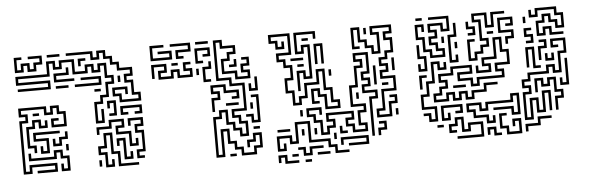

<svg xmlns="http://www.w3.org/2000/svg" viewBox="-44 -704 2789 905"><g transform="rotate(-5 1350.5 -251.5)"><path d="M41 -474V-546H77V-534H53V-486H71V-516H113V-486H131V-516H161V-534H107V-546H173V-504H143V-474H101V-504H83V-474ZM197 -534V-546H257V-534ZM521 -294V-324H491V-366H563V-330H551V-354H503V-336H533V-306H611V-324H581V-384H551V-426H581V-444H521V-474H491V-504H461V-534H443V-504H401V-534H287V-546H413V-516H431V-546H473V-516H503V-486H533V-456H593V-414H563V-396H593V-336H623V-294ZM401 -204V-306H431V-336H461V-396H491V-414H461V-474H443V-444H401V-474H383V-444H311V-504H263V-474H221V-504H203V-444H53V-426H203V-384H47V-396H191V-414H41V-456H191V-516H233V-486H251V-516H323V-456H371V-486H413V-456H431V-486H473V-426H503V-384H473V-324H443V-294H413V-216H431V-270H443V-204ZM341 -480V-516H377V-504H353V-480ZM221 -414V-456H281V-480H293V-444H233V-426H317V-414ZM317 -384V-396H431V-414H347V-426H443V-384ZM521 -390V-420H533V-390ZM227 -384V-396H287V-384ZM407 -354V-366H437V-354ZM41 6V-246H71V-264H41V-306H173V-276H191V-306H233V-276H263V-204H191V-246H227V-234H203V-216H251V-264H221V-294H203V-264H161V-294H53V-276H83V-234H53V-6H71V-36H203V6H107V-6H191V-24H83V6ZM467 -234V-246H491V-294H473V-270H461V-306H503V-234ZM107 -264V-276H137V-264ZM521 -234V-276H623V-234H587V-246H611V-264H533V-246H557V-234ZM101 -90V-114H71V-216H101V-246H143V-216H161V-240H173V-204H131V-234H113V-204H83V-126H113V-90ZM551 -84V-144H491V-186H521V-204H473V-174H413V-150H401V-186H461V-216H533V-174H503V-156H563V-96H581V-120H593V-84ZM581 -24V-66H611V-144H581V-186H611V-204H563V-180H551V-216H623V-174H593V-156H623V-54H593V-36H617V-24ZM131 -84V-120H143V-96H161V-144H101V-186H227V-174H113V-156H173V-84ZM191 -114V-150H203V-126H221V-156H251V-180H263V-144H233V-114ZM431 6V-54H401V-96H431V-156H473V-66H503V-6H587V6H491V-54H461V-144H443V-84H413V-66H443V-6H461V-30H473V6ZM521 -24V-114H503V-90H491V-126H533V-36H551V-60H563V-24ZM251 -90V-120H263V-90ZM221 6V-30H233V-6H251V-54H221V-84H203V-54H71V-90H83V-66H191V-96H233V-66H263V6ZM401 0V-30H413V0Z M683 -474V-546H749V-534H695V-486H773V-504H719V-516H785V-474ZM803 -474V-516H863V-534H779V-546H875V-504H815V-486H839V-474ZM899 -534V-546H959V-534ZM953 6V-186H983V-216H1025V-156H1055V-126H1085V-96H1103V-144H1073V-174H1043V-216H1103V-324H1043V-354H983V-546H1025V-516H1085V-474H1055V-444H1025V-396H1085V-366H1133V-384H1103V-426H1133V-444H1109V-456H1145V-414H1115V-396H1145V-354H1073V-384H1013V-456H1043V-486H1073V-504H1013V-534H995V-366H1055V-336H1115V-204H1055V-186H1085V-156H1115V-84H1073V-114H1043V-144H1013V-204H995V-174H965V-6H983V-126H1025V-66H1055V-36H1085V-6H1133V-36H1163V-84H1145V-54H1115V-30H1103V-66H1133V-96H1175V-24H1145V6H1073V-24H1043V-54H1013V-114H995V6ZM893 -444V-516H965V-474H929V-486H953V-504H905V-456H929V-444ZM779 -444V-456H809V-444ZM713 -384V-426H743V-444H695V-390H683V-456H755V-414H725V-396H773V-426H815V-396H863V-414H833V-456H869V-444H845V-426H875V-384H803V-414H785V-384ZM1049 -414V-426H1073V-450H1085V-414ZM923 -354V-426H953V-450H965V-414H935V-366H959V-354ZM893 -390V-420H905V-390ZM1133 -294V-330H1145V-306H1163V-360H1175V-294ZM953 -210V-276H983V-294H953V-336H1025V-306H1085V-264H1049V-276H1073V-294H1013V-324H965V-306H995V-264H965V-210ZM1133 -144V-174H1109V-186H1145V-156H1163V-264H1139V-276H1175V-144ZM1019 -234V-246H1079V-234ZM1133 -210V-240H1145V-210ZM1139 -114V-126H1169V-114ZM1019 6V-6H1049V6Z M1484 -177V-237H1454V-267H1436V-219H1460V-207H1424V-279H1466V-249H1496V-189H1544V-207H1514V-267H1484V-357H1466V-297H1406V-237H1376V-207H1334V-267H1304V-339H1334V-387H1304V-417H1274V-459H1334V-537H1256V-519H1286V-489H1304V-513H1316V-477H1274V-507H1244V-549H1346V-447H1286V-429H1316V-399H1346V-327H1316V-279H1346V-219H1364V-249H1394V-309H1454V-369H1496V-279H1526V-219H1556V-177ZM1364 -273V-369H1406V-339H1424V-477H1406V-447H1364V-549H1466V-513H1454V-537H1376V-459H1394V-489H1436V-327H1394V-357H1376V-273ZM1724 -117V-159H1754V-249H1814V-297H1754V-339H1784V-357H1754V-399H1784V-429H1814V-477H1784V-519H1814V-537H1736V-519H1766V-417H1724V-447H1694V-477H1664V-537H1646V-459H1670V-447H1634V-549H1676V-489H1706V-459H1736V-429H1754V-507H1724V-549H1826V-507H1796V-489H1826V-417H1796V-387H1766V-369H1796V-327H1766V-309H1826V-237H1766V-147H1736V-129H1784V-189H1814V-207H1790V-219H1826V-177H1796V-117ZM1694 -513V-543H1706V-513ZM1400 -507V-519H1430V-507ZM1454 -393V-489H1496V-393H1484V-477H1466V-393ZM1694 -33V-219H1724V-237H1664V-279H1694V-297H1664V-339H1694V-417H1646V-399H1676V-357H1646V-267H1616V-189H1676V-147H1646V-99H1676V-57H1604V-87H1574V-129H1604V-147H1496V-129H1526V-87H1496V-57H1454V-117H1424V-147H1394V-189H1466V-153H1454V-177H1406V-159H1436V-129H1466V-69H1484V-99H1514V-117H1484V-159H1616V-117H1586V-99H1616V-69H1664V-87H1634V-159H1664V-177H1604V-279H1634V-369H1664V-387H1634V-429H1706V-327H1676V-309H1706V-267H1676V-249H1736V-207H1706V-33ZM1340 -417V-429H1400V-417ZM1370 -387V-399H1400V-387ZM1814 -333V-393H1826V-333ZM1514 -333V-363H1526V-333ZM1724 -273V-363H1736V-273ZM1760 -267V-279H1790V-267ZM1634 -213V-243H1646V-213ZM1364 -153V-183H1376V-153ZM1814 -123V-153H1826V-123ZM1514 33V3H1484V-27H1394V-117H1346V-27H1304V-57H1256V-9H1274V-33H1286V3H1244V-69H1316V-39H1334V-129H1406V-39H1496V-9H1526V21H1580V33ZM1250 -87V-99H1310V-87ZM1724 -33V-69H1754V-87H1730V-99H1766V-57H1736V-33ZM1364 -63V-93H1376V-63ZM1424 -63V-93H1436V-63ZM1544 -57V-93H1556V-69H1580V-57ZM1514 -33V-63H1526V-33ZM1580 3V-9H1664V-27H1556V-3H1544V-39H1676V3ZM1364 33V3H1340V-9H1376V21H1394V-9H1460V3H1406V33ZM1274 63V33H1256V57H1244V21H1286V51H1340V63ZM1310 33V21H1340V33ZM1430 33V21H1490V33ZM1370 63V51H1400V63Z M1997 -374V-404H1967V-464H1937V-536H1979V-500H1967V-524H1949V-476H1979V-416H2009V-386H2057V-404H2027V-434H1997V-476H2027V-494H1997V-536H2069V-506H2087V-554H2003V-566H2099V-494H2057V-524H2009V-506H2039V-464H2009V-446H2039V-416H2069V-374ZM1943 -554V-566H1973V-554ZM2177 -344V-446H2213V-434H2189V-356H2207V-386H2237V-416H2267V-434H2237V-524H2207V-566H2279V-506H2297V-566H2363V-554H2309V-494H2267V-554H2219V-536H2249V-446H2279V-404H2249V-374H2219V-344ZM2507 -434V-506H2537V-536H2579V-506H2609V-476H2627V-524H2597V-554H2519V-524H2477V-560H2489V-536H2507V-566H2609V-536H2639V-464H2597V-494H2567V-524H2549V-494H2519V-446H2537V-476H2579V-446H2633V-434H2567V-464H2549V-434ZM2357 -410V-446H2387V-464H2327V-536H2399V-494H2363V-506H2387V-524H2339V-476H2399V-434H2369V-410ZM2447 -500V-530H2459V-500ZM2183 -464V-476H2207V-494H2177V-530H2189V-506H2219V-464ZM2087 -344V-476H2117V-530H2129V-464H2099V-356H2117V-380H2129V-344ZM2273 -464V-476H2303V-464ZM2453 -404V-416H2477V-434H2447V-476H2483V-464H2459V-446H2489V-404ZM2057 -440V-470H2069V-440ZM1997 -164V-206H2027V-236H2057V-254H2027V-296H2087V-326H2189V-284H2129V-266H2189V-236H2207V-266H2327V-284H2297V-326H2357V-374H2327V-434H2309V-344H2249V-326H2279V-284H2207V-320H2219V-296H2267V-314H2237V-356H2297V-446H2339V-386H2369V-314H2309V-296H2339V-254H2219V-224H2177V-254H2117V-296H2177V-314H2099V-284H2039V-266H2069V-224H2039V-194H2009V-176H2057V-206H2099V-176H2117V-206H2159V-176H2177V-206H2237V-236H2303V-224H2249V-194H2189V-164H2147V-194H2129V-164H2087V-194H2069V-164ZM1937 -314V-350H1949V-326H1967V-374H1937V-440H1949V-386H1979V-314ZM2117 -410V-440H2129V-410ZM2507 -320V-386H2537V-404H2513V-416H2549V-374H2519V-320ZM2417 -44V-176H2447V-194H2417V-236H2447V-266H2537V-296H2579V-266H2597V-356H2627V-404H2579V-386H2603V-374H2567V-416H2639V-344H2609V-254H2567V-284H2549V-254H2459V-224H2429V-206H2459V-164H2429V-56H2447V-146H2489V-86H2507V-176H2549V-80H2537V-164H2519V-74H2477V-134H2459V-44ZM2477 -284V-374H2459V-290H2447V-386H2489V-296H2513V-284ZM1967 -74V-104H1943V-116H1979V-86H1997V-134H1937V-206H1967V-266H1997V-356H2039V-326H2057V-350H2069V-314H2027V-344H2009V-254H1979V-194H1949V-146H2009V-74ZM2537 -314V-350H2549V-326H2567V-350H2579V-314ZM2597 -194V-230H2609V-206H2627V-320H2639V-194ZM1937 -230V-296H1973V-284H1949V-230ZM2093 -224V-236H2153V-224ZM2567 -80V-146H2597V-164H2567V-224H2549V-194H2507V-224H2489V-170H2477V-236H2519V-206H2537V-236H2579V-176H2609V-134H2579V-80ZM2237 -44V-74H2177V-104H2147V-146H2219V-116H2237V-146H2357V-176H2399V-74H2357V-104H2273V-116H2369V-86H2387V-164H2369V-134H2249V-104H2207V-134H2159V-116H2189V-86H2249V-56H2267V-80H2279V-44ZM2027 -74V-146H2129V-104H2093V-116H2117V-134H2039V-86H2057V-110H2069V-74ZM2093 16V4H2207V-44H2159V-14H2117V-74H2099V-44H2069V-26H2093V-14H2057V-56H2087V-86H2129V-26H2147V-56H2219V16ZM2327 16V-14H2297V-86H2333V-74H2309V-26H2339V4H2387V-44H2369V-20H2357V-56H2399V16ZM2003 -44V-56H2033V-44ZM2417 10V-26H2477V-56H2543V-44H2489V-14H2429V10ZM2267 16V-14H2249V10H2237V-26H2279V4H2303V16Z"/></g></svg>

Font: Rubik Maze
Style: Regular
Weight: 400
Designer: Hubert and Fischer, NaN
Foundry: Hubert and Fischer, NaN
Version: Version 2.200